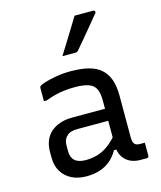

<svg xmlns="http://www.w3.org/2000/svg" viewBox="-121 -905 843 1003"><g transform="rotate(-15 300.0 -403.5)"><path d="M497 -351Q497 -323 497 -295Q497 -267 497 -238.5Q497 -210 497 -182Q497 -154 497 -126Q497 -113 499.5 -104Q502 -95 507 -90Q512 -85 519 -83Q526 -81 536 -81Q538 -81 540.5 -81Q543 -81 546 -81H561Q561 -63 561 -46Q561 -29 561 -11Q561 -5 558 -2.5Q555 0 550 0Q545 0 534.5 0Q524 0 515 0Q492 0 472 -7Q452 -14 437 -28Q422 -42 414 -62.5Q406 -83 406 -111Q406 -146 406 -183.5Q406 -221 406 -256Q406 -272 406 -288Q406 -304 406 -320Q406 -336 406 -352Q406 -392 394.5 -414.5Q383 -437 356 -446.5Q329 -456 283 -456Q254 -456 227 -453Q200 -450 174.5 -443.5Q149 -437 123 -427H108Q108 -445 108 -463Q108 -481 108 -499Q108 -502 109 -504Q110 -506 111 -507Q116 -513 141.5 -521Q167 -529 204.5 -535.5Q242 -542 283 -542Q339 -542 379.5 -531.5Q420 -521 446 -498Q472 -475 484.5 -439Q497 -403 497 -351ZM162 -142Q162 -108 181.5 -90.5Q201 -73 240 -73Q274 -73 304.5 -82Q335 -91 364 -112.5Q393 -134 424 -172V-85H395Q378 -54 353.5 -33Q329 -12 296 -1Q263 10 223 10Q176 10 142 -7.5Q108 -25 89 -56.5Q70 -88 70 -132V-164Q70 -197 81 -223.5Q92 -250 112.5 -268Q133 -286 162 -296Q191 -306 227 -306Q262 -306 294.5 -306Q327 -306 359 -306Q391 -306 424 -306Q433 -306 436.5 -295.5Q440 -285 441 -270Q442 -255 442 -241Q405 -241 373.5 -241Q342 -241 310 -241Q278 -241 240 -241Q219 -241 204.5 -236.5Q190 -232 180 -221Q171 -213 166.5 -200.5Q162 -188 162 -172ZM378 -817Q408 -817 429.5 -817Q451 -817 478 -817Q486 -817 488 -811Q490 -805 485 -800Q461 -771 440.5 -746Q420 -721 399 -696Q378 -671 349 -637Q347 -634 342.5 -631.5Q338 -629 332 -629Q313 -629 296.5 -629Q280 -629 262 -629Q281 -659 300.5 -690.5Q320 -722 339.5 -753.5Q359 -785 378 -817Z"/></g></svg>

Font: Recursive
Style: Regular
Weight: 400
Version: Version 1.085